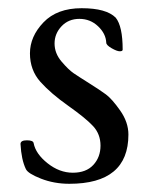

<svg xmlns="http://www.w3.org/2000/svg" viewBox="-20 -434 363 468"><path d="M239 -330Q238 -352 219 -370Q200 -388 173.5 -388Q147 -388 130 -370Q113 -352 113 -328Q113 -304 130 -284Q147 -264 159.5 -255.5Q172 -247 197.5 -231Q223 -215 238 -204Q253 -193 273 -164.5Q293 -136 293 -106Q293 14 149 14Q112 14 80 1.5Q48 -11 43 -22Q32 -45 30 -83Q30 -92 45.5 -92Q61 -92 62 -85Q67 -59 96 -36Q125 -13 157.5 -13Q190 -13 207.5 -32Q225 -51 225 -79Q225 -107 207 -126.5Q189 -146 146.5 -176Q104 -206 78.5 -234.5Q53 -263 53 -304Q53 -345 86 -379.5Q119 -414 179 -414Q239 -414 262 -391Q279 -370 279 -313Q279 -309 272 -309Q265 -309 252 -316.5Q239 -324 239 -330Z"/></svg>

Font: EB Garamond
Style: Regular
Weight: 400
Version: Version 0.012